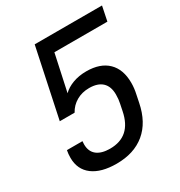

<svg xmlns="http://www.w3.org/2000/svg" viewBox="-166 -805 872 931"><g transform="rotate(-30 270.0 -340.0)"><path d="M38.1 -127Q38.1 -148.4 42 -168H128.9L127.9 -150.4Q127.9 -110.4 153.8 -89.8Q179.7 -69.3 227.5 -69.3Q344.7 -69.3 370.1 -196.3L377.9 -234.4Q382.8 -255.9 382.8 -283.2Q382.8 -328.1 357.9 -351.6Q333 -375 285.2 -375Q245.1 -375 213.9 -356.9Q182.6 -338.9 165 -306.6H82L163.1 -690.4H540L523.4 -609.4H226.6L182.6 -405.3Q204.1 -426.8 238.3 -439.5Q272.5 -452.1 313.5 -452.1Q391.6 -452.1 433.6 -411.1Q475.6 -370.1 475.6 -294.9Q475.6 -264.6 468.8 -234.4L460 -191.4Q440.4 -92.8 378.4 -41.5Q316.4 9.8 218.8 9.8Q132.8 9.8 85.4 -25.9Q38.1 -61.5 38.1 -127Z"/></g></svg>

Font: Dinish Expanded
Style: Italic
Weight: 400
Width: 7
Italic angle: -12°
Designer: Charles Nix
Foundry: Playbeing
Version: Version 2.005; ttfautohint (v1.8.3)